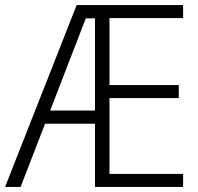

<svg xmlns="http://www.w3.org/2000/svg" viewBox="-21 -734 779 754"><path d="M698 0V-51H409V-349H681V-400H409V-663H698V-714H280L-1 0H60L156 -248H352V0ZM176 -300 316 -662H352V-300Z"/></svg>

Font: Noto Sans Devanagari SemiCondensed Light
Style: Regular
Weight: 300
Width: 4
Designer: Jelle Bosma - Monotype Design Team
Foundry: Monotype Imaging Inc.
Version: Version 2.004